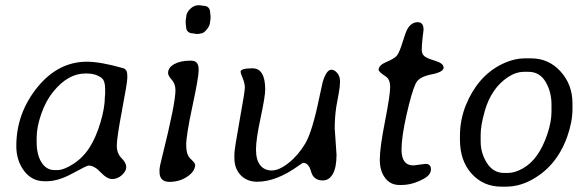

<svg xmlns="http://www.w3.org/2000/svg" viewBox="-20 -698 2202 724"><path d="M118.2 -178.2V-163.1Q118.2 -114.7 136.5 -85.7Q154.8 -56.6 186 -56.6H195.8Q220.7 -56.6 256.8 -80.1Q293 -103.5 317.1 -140.9Q341.3 -178.2 358.4 -234.9Q375.5 -291.5 375.5 -333.5L376.5 -343.3V-362.8Q376.5 -394 362.8 -404.3Q340.3 -420.9 307.1 -420.9H302.2Q236.3 -420.9 180.7 -352.1Q152.8 -317.9 135.5 -268.3Q118.2 -218.8 118.2 -178.2ZM460 -414.6V-402.8Q460 -387.2 440.2 -282.7Q420.4 -178.2 420.4 -148.9Q420.4 -119.6 438.2 -101.8Q456.1 -84 456.1 -68.4Q456.1 -52.7 439.7 -37.8Q423.3 -22.9 403.3 -22.9Q383.3 -22.9 359.6 -48.3Q335.9 -73.7 313.5 -73.7Q307.6 -73.7 253.7 -44.2Q199.7 -14.6 155.8 -14.6H147.5Q100.1 -14.6 70.8 -53.7Q41.5 -92.8 41.5 -147.5Q41.5 -272.9 124 -372.6Q201.7 -465.3 307.6 -465.3Q358.9 -465.3 444.3 -440.9Q460 -436.5 460 -414.6Z M728 -678.2H733.9L745.1 -676.3Q772.5 -676.3 772.5 -648.9L773.9 -639.2V-627L772 -614.7Q772 -602.1 759.8 -586.9Q747.6 -571.8 736.8 -571.8Q733.9 -570.8 732.4 -570.8L725.1 -569.8H722.2L720.2 -570.3H717.3L710.9 -571.8Q681.6 -571.8 681.6 -598.6L680.2 -608.9V-621.1L682.1 -633.3Q682.1 -649.4 696.5 -663.8Q710.9 -678.2 728 -678.2ZM581.5 -49.8V-60.5Q581.5 -67.4 591.3 -106.4Q641.6 -307.6 641.6 -357.4Q641.6 -381.8 627.7 -397.2Q613.8 -412.6 613.8 -422.4Q613.8 -443.4 637.2 -456.3Q660.6 -469.2 695.8 -469.2H701.2Q729 -469.2 729 -437V-430.7Q729 -406.7 705.6 -297.4Q682.1 -188 682.1 -150.9Q682.1 -113.8 699 -98.6Q715.8 -83.5 715.8 -76.2Q715.8 -52.2 686.5 -32.2Q657.2 -12.2 619.4 -12.2Q581.5 -12.2 581.5 -49.8Z M932.1 -440.4Q980 -440.4 980 -360.4Q980 -334 962.6 -253.2Q945.3 -172.4 945.3 -134Q945.3 -95.7 960.9 -75.4Q976.6 -55.2 1004.6 -55.2Q1032.7 -55.2 1068.8 -84Q1105 -112.8 1131.3 -157.2Q1157.7 -201.7 1184.1 -330.6Q1194.8 -381.8 1196.8 -388.7Q1210.9 -435.1 1229.5 -435.1Q1241.2 -435.1 1251.7 -422.6Q1262.2 -410.2 1262.2 -391.4Q1262.2 -372.6 1257.8 -348.6L1248 -294.9Q1242.2 -255.4 1242.2 -213.4L1249 -114.7Q1249 -66.9 1235.1 -42.2Q1221.2 -17.6 1197.3 -17.6Q1162.1 -17.6 1153.1 -50.8Q1144 -84 1123 -84Q1121.1 -84 1107.4 -74.2Q1022.9 -12.7 949.7 -12.7Q911.6 -12.7 887.7 -37.4Q863.8 -62 863.8 -103V-116.2Q863.8 -134.8 883.5 -243.7Q903.3 -352.5 903.3 -367.9Q903.3 -383.3 895.3 -402.8Q887.2 -422.4 887.2 -427.2Q887.2 -440.4 932.1 -440.4Z M1539.1 -74.2 1584.5 -80.1Q1605 -80.1 1605 -59.3Q1605 -38.6 1577.1 -23.4Q1534.7 -0.5 1494.6 -0.5H1485.8Q1452.1 -0.5 1432.1 -27.1Q1412.1 -53.7 1412.1 -96.7Q1412.1 -139.6 1431.6 -239.7Q1451.2 -339.8 1451.2 -369.4Q1451.2 -398.9 1434.6 -409.7Q1407.7 -427.2 1407.7 -435.1Q1407.7 -452.1 1438 -464.8Q1468.3 -477.5 1477.3 -489.3Q1486.3 -501 1498 -538.8Q1509.8 -576.7 1515.6 -587.4Q1530.8 -614.3 1555.2 -614.3Q1577.1 -614.3 1577.1 -586.4L1576.2 -577.1L1573.7 -558.1Q1570.3 -525.4 1570.3 -511Q1570.3 -496.6 1578.4 -487.8Q1586.4 -479 1619.6 -469.2Q1652.8 -459.5 1652.8 -442.9Q1652.8 -426.3 1606 -417.2Q1559.1 -408.2 1547.4 -382.8Q1531.7 -348.6 1512.9 -264.9Q1494.1 -181.2 1494.1 -133.8Q1494.1 -74.2 1539.1 -74.2Z M1880.4 -45.9H1896Q1920.9 -45.9 1950.7 -62.5Q2012.2 -96.2 2044.4 -193.8Q2059.6 -239.3 2059.6 -276.9V-303.7Q2059.6 -351.6 2037.4 -389.4Q2015.1 -427.2 1972.7 -427.2H1957Q1926.3 -427.2 1897 -408.2Q1833 -366.7 1808.1 -279.8Q1792.5 -225.1 1792.5 -190.9V-164.1Q1792.5 -120.1 1816.4 -83Q1840.3 -45.9 1880.4 -45.9ZM1886.2 5.9H1871.1Q1802.7 5.9 1758.5 -43Q1714.4 -91.8 1714.4 -170.9V-185.5Q1714.4 -246.1 1736.8 -301.8Q1781.2 -410.2 1870.6 -455.1Q1916.5 -478 1960.4 -478H1982.9Q2048.8 -478 2093.8 -428.5Q2138.7 -378.9 2138.7 -308.6V-286.6Q2138.7 -238.3 2118.7 -182.1Q2077.1 -65.9 1976.6 -15.6Q1933.6 5.9 1886.2 5.9Z"/></svg>

Font: Averia Libre Light
Style: Italic
Weight: 300
Italic angle: -8.5°
Version: Version 1.002